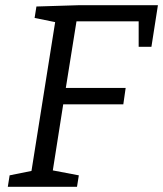

<svg xmlns="http://www.w3.org/2000/svg" viewBox="-20 -718 627 738"><path d="M120 -693 283 -698H587L562 -538H513V-636H274L233 -380H463L454 -317H223L183 -63L283 -44L276 0H10L17 -44L101 -61L192 -633L113 -649Z"/></svg>

Font: Bitter Pro
Style: Italic
Weight: 400
Italic angle: -9°
Designer: Sol Matas, and Bitter project Authors
Foundry: Sol Matas
Version: Version 1.010